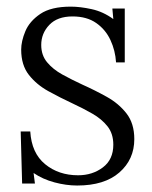

<svg xmlns="http://www.w3.org/2000/svg" viewBox="-20 -558 466 590"><path d="M336.6 -366.3Q334.4 -402.6 319.4 -434.9Q304.4 -467.2 275.6 -487.3Q246.8 -507.5 202.8 -507.5Q156.2 -507.5 131.5 -481.5Q106.7 -455.4 106.7 -419.9Q106.7 -388.3 124.7 -366.7Q142.6 -345.1 171.4 -329.1Q200.2 -313.2 232.9 -298.1Q271.4 -280.9 308 -260.5Q344.7 -240.2 368.7 -209.4Q392.7 -178.6 392.7 -130.5Q392.7 -68.2 346.9 -28.1Q301.1 12.1 217.1 12.1Q183.4 12.1 147.2 2.4Q111.1 -7.3 83.2 -26.4L87.3 5.9H48L43.6 -154H73Q77 -87.6 118.6 -53.5Q160.2 -19.4 220 -19.4Q264 -19.4 296.1 -43.6Q328.2 -67.8 328.2 -113.3Q328.2 -147.4 310.2 -170Q292.3 -192.5 263.7 -208.8Q235.1 -225.2 202.8 -240.2Q165 -257.8 128.7 -277.8Q92.4 -297.8 68.8 -327.8Q45.1 -357.9 45.1 -405.6Q45.1 -431.2 57.9 -462Q70.8 -492.8 103.8 -515.2Q136.8 -537.6 197.7 -537.6Q226.3 -537.6 261.6 -529.9Q297 -522.2 328.2 -499.4L325.3 -531.7H363.4V-366.3Z"/></svg>

Font: Parastoo
Style: Regular
Weight: 400
Foundry: Saber Rastikerdar (saber.rastikerdar@gmail.com)
Version: Version 3.000